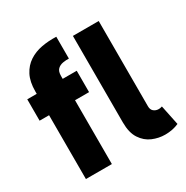

<svg xmlns="http://www.w3.org/2000/svg" viewBox="-178 -932 1056 1089"><g transform="rotate(-30 350.0 -388.0)"><path d="M79 0V-418H17V-558H79V-574Q79 -637 100.5 -678.5Q122 -720 158.5 -744Q195 -768 241 -776.5Q287 -785 337 -783V-640Q319 -641 298 -637.5Q277 -634 263 -620.5Q249 -607 249 -577V-558H341V-418H249V0ZM595 7Q553 7 513 -10Q473 -27 447 -66.5Q421 -106 421 -173V-740H590V-181Q590 -159 603.5 -148Q617 -137 635 -137Q647 -137 658 -141L685 -11Q645 7 595 7Z"/></g></svg>

Font: Parkinsans
Style: Bold
Weight: 700
Designer: Red Stone, Indian Type Foundry
Foundry: Indian Type Foundry
Version: Version 1.000